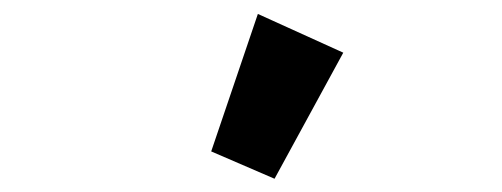

<svg xmlns="http://www.w3.org/2000/svg" viewBox="-20 -996 734 281"><path d="M482.4 -918.9 381.8 -734.4 289.1 -774.4 357.4 -975.6Z"/></svg>

Font: Fontdiner Swanky
Style: Regular
Weight: 400
Designer: Font Diner, Inc
Foundry: Font Diner, Inc
Version: Version 1.000